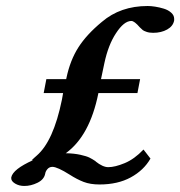

<svg xmlns="http://www.w3.org/2000/svg" viewBox="-20 -596 594 633"><path d="M304.2 -288.1Q275.9 -147.9 196.8 -90.8Q224.1 -90.3 244.9 -85.7Q265.6 -81.1 274.9 -76.4Q284.2 -71.8 295.9 -64H294.9Q318.8 -44.9 336.9 -44.9Q358.9 -44.9 390.9 -58.1Q422.9 -71.3 453.1 -103L476.1 -73.2Q454.1 -34.7 411.1 -11.2Q368.2 12.2 308.1 12.2Q277.8 12.2 255.6 3.7Q233.4 -4.9 210 -20Q168.9 -45.9 152.8 -45.9Q142.6 -45.9 136.2 -38.3Q129.9 -30.8 128.9 -22.9Q125 -3.9 103.5 6.6Q82 17.1 60.1 17.1Q43 17.1 30 9.3Q17.1 1.5 17.1 -7.8V-11.2Q22.5 -38.1 88.9 -67.9H84Q84.5 -67.9 86.2 -69.3Q87.9 -70.8 92.3 -75.2L101.1 -83Q156.2 -130.4 184.1 -267.1L188 -289.1H124L132.8 -335H198.2L199.2 -339.8Q211.4 -397.5 238.5 -439.9Q265.6 -482.4 315.9 -523.9Q377 -576.2 466.8 -576.2Q478 -576.2 491.9 -574Q505.9 -571.8 520.3 -567.4Q534.7 -563 544.4 -554.2Q554.2 -545.4 554.2 -534.2V-528.8Q550.8 -509.8 531.2 -498.8Q511.7 -487.8 484.9 -487.8Q472.2 -487.8 463.1 -491Q454.1 -494.1 450.7 -496.8Q447.3 -499.5 440.9 -505.9Q422.9 -526.9 413.1 -526.9Q388.7 -526.9 362.3 -486.3Q336.9 -447.8 324.2 -388.2L313 -335H441.9L433.1 -289.1H304.2Z"/></svg>

Font: Linux Libertine G
Style: Bold Italic
Weight: 700
Italic angle: -11.5°
Designer: Philipp H. Poll
Foundry: Philipp H. Poll
Version: Version 4.1.0